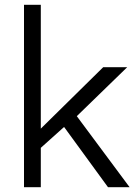

<svg xmlns="http://www.w3.org/2000/svg" viewBox="-20 -780 570 800"><path d="M300 -296 520 0H430L247 -251L150 -164V0H80V-760H150V-244L410 -500H510Z"/></svg>

Font: Goli Light
Style: Regular
Weight: 300
Designer: jaikishan Patel
Foundry: MagicType
Version: Version 1.000